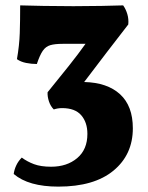

<svg xmlns="http://www.w3.org/2000/svg" viewBox="-20 -523 549 714"><path d="M197 171Q86 171 31 124Q33 108 40.5 92Q48 76 61 63Q81 78 106.5 87.5Q132 97 170 97Q229 97 267 65Q305 33 305 -25Q305 -68 282 -94.5Q259 -121 211 -121Q195 -121 180 -116Q168 -128 162 -146Q156 -164 157 -180Q201 -234 236 -278Q271 -322 298 -360H213Q184 -360 167 -355Q150 -350 139 -334Q128 -318 117 -285Q97 -285 77 -289Q57 -293 43 -303Q52 -354 53.5 -400Q55 -446 55 -503Q86 -502 141.5 -501Q197 -500 253 -500Q306 -500 358 -501Q410 -502 438 -503Q448 -489 453.5 -470.5Q459 -452 457 -432Q421 -386 377.5 -329Q334 -272 293 -218Q379 -216 426.5 -172.5Q474 -129 474 -46Q474 52 402 111.5Q330 171 197 171Z"/></svg>

Font: Vollkorn ExtraBold
Style: Regular
Weight: 800
Designer: Friedrich Althausen
Foundry: Friedrich Althausen
Version: Version 5.000; ttfautohint (v1.8.3)